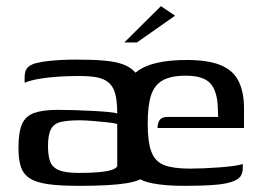

<svg xmlns="http://www.w3.org/2000/svg" viewBox="-20 -598 870 624"><path d="M237 6Q175 6 136 0.5Q97 -5 76 -19Q55 -33 47.5 -57Q40 -81 40 -117Q40 -168 51.5 -194.5Q63 -221 91.5 -231Q120 -241 168 -241Q193 -241 223.5 -240Q254 -239 282.5 -237.5Q311 -236 332.5 -234Q354 -232 361 -229Q361 -271 354 -295Q347 -319 331.5 -331Q316 -343 293 -347Q270 -351 239 -351Q205 -351 171.5 -349Q138 -347 108.5 -342Q79 -337 60 -329V-348Q60 -371 72.5 -381Q85 -391 103 -394Q123 -399 162 -402Q201 -405 245 -404Q301 -404 340.5 -398.5Q380 -393 404.5 -376Q429 -359 440.5 -325Q452 -291 452 -234V-30Q443 -11 391 -2.5Q339 6 237 6ZM237 -36Q277 -36 302.5 -38.5Q328 -41 342 -45.5Q356 -50 361 -57V-195Q352 -198 329 -200.5Q306 -203 281 -205Q256 -207 239 -207Q202 -207 179 -202Q156 -197 146 -179Q136 -161 136 -123Q136 -92 143 -73Q150 -54 171.5 -45Q193 -36 237 -36ZM579 6Q518 6 476.5 -2Q435 -10 410.5 -32Q386 -54 376 -93Q366 -132 366 -194Q366 -268 385 -314Q404 -360 452.5 -381.5Q501 -403 588 -403Q656 -403 696.5 -386.5Q737 -370 755 -335Q773 -300 773 -246V-182H492Q492 -198 499 -208Q506 -218 525 -218H689L688 -244Q687 -300 664.5 -326Q642 -352 584 -352Q536 -352 509 -337Q482 -322 471 -288.5Q460 -255 460 -196Q460 -135 472.5 -103.5Q485 -72 514.5 -61Q544 -50 597 -50Q616 -50 641.5 -51Q667 -52 693.5 -54Q720 -56 741 -59Q762 -62 769 -65V-51Q769 -40 764 -29Q759 -18 743 -11Q722 -1 681.5 2.5Q641 6 579 6ZM384 -460 503 -578 549 -547 425 -460Z"/></svg>

Font: Genos Thin Medium
Style: Regular
Weight: 500
Version: Version 1.010